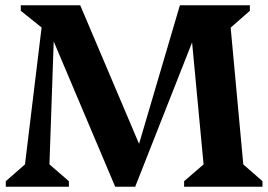

<svg xmlns="http://www.w3.org/2000/svg" viewBox="-20 -710 1020 730"><path d="M418 0 126 -690H285L527 -120H496L664 -690H766L494 0ZM2 0V-21L75 -85L141 -629L145 -600L59 -669V-690H189L168 -85L242 -21V0ZM680 0V-21L754 -85L697 -690H930V-669L857 -605L905 -85L978 -21V0Z"/></svg>

Font: Platypi Light SemiBold
Style: Regular
Weight: 600
Version: Version 1.200